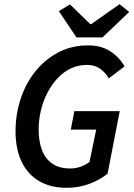

<svg xmlns="http://www.w3.org/2000/svg" viewBox="-20 -882 640 914"><path d="M297 12Q219 12 164.5 -21Q110 -54 82 -114Q54 -174 54 -257Q54 -338 78.5 -412Q103 -486 149 -543Q195 -600 258.5 -633Q322 -666 399 -666Q461 -666 504 -638.5Q547 -611 573 -566L498 -509Q480 -539 455 -556Q430 -573 394 -573Q352 -573 316.5 -556Q281 -539 253 -508.5Q225 -478 205 -439Q185 -400 174.5 -355.5Q164 -311 164 -265Q164 -211 179 -169.5Q194 -128 227.5 -104Q261 -80 314 -80Q342 -80 365.5 -89Q389 -98 406 -111L438 -265H317L334 -353H550L492 -55Q456 -26 406 -7Q356 12 297 12ZM344 -704 260 -829 313 -861 410 -767H414L549 -862L595 -825L468 -704Z"/></svg>

Font: Source Code Pro SemiBold
Style: Italic
Weight: 600
Italic angle: -11°
Monospace: yes
Designer: Paul D. Hunt, Teo Tuominen
Foundry: Adobe Systems Incorporated
Version: Version 1.016;hotconv 1.0.116;makeotfexe 2.5.65601